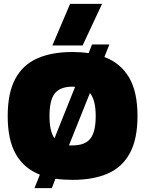

<svg xmlns="http://www.w3.org/2000/svg" viewBox="-20 -924 754 997"><path d="M252 -688 344 -904H510L409 -688ZM159 53 187 -17Q105 -49 62.5 -123Q20 -197 20 -321Q20 -442 59.5 -515Q99 -588 174 -621Q249 -654 357 -654Q401 -654 440 -648L458 -693H548L522 -628Q605 -597 649.5 -523Q694 -449 694 -321Q694 -202 654.5 -129Q615 -56 540 -23Q465 10 357 10Q310 10 268 4L249 53ZM263 -206 370 -473Q367 -473 363.5 -473.5Q360 -474 357 -474Q293 -474 265 -439.5Q237 -405 237 -321Q237 -242 263 -206ZM338 -169H357Q421 -169 449 -204Q477 -239 477 -321Q477 -405 447 -441Z"/></svg>

Font: Kanit ExtraBold
Style: Regular
Weight: 800
Designer: Katatrad Team
Foundry: CadsonDemak
Version: Version 2.000; ttfautohint (v1.8.3)